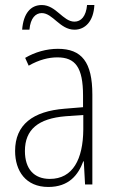

<svg xmlns="http://www.w3.org/2000/svg" viewBox="-20 -733 460 763"><path d="M68 -615H97C101 -662 122 -681 146 -681C190 -681 218 -615 276 -615C318 -615 352 -648 355 -713H326C322 -668 302 -647 276 -647C230 -647 203 -713 146 -713C102 -713 73 -680 68 -615ZM210 -539C165 -539 119 -526 80 -503L94 -472C136 -496 174 -505 208 -505C279 -505 310 -466 310 -353V-307L237 -301C111 -291 40 -238 40 -133C40 -54 82 10 172 10C254 10 291 -38 311 -92H313L318 0H347V-357C347 -486 305 -539 210 -539ZM240 -271 311 -276V-218C310 -101 270 -22 178 -22C115 -22 79 -62 79 -133C79 -219 133 -262 240 -271Z"/></svg>

Font: Noto Sans Tamil Condensed ExtraLight
Style: Regular
Weight: 200
Width: 3
Designer: Jelle Bosma - Monotype Design Team
Foundry: Monotype Imaging Inc.
Version: Version 2.004